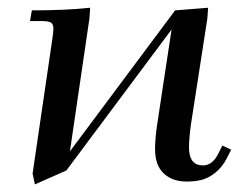

<svg xmlns="http://www.w3.org/2000/svg" viewBox="-20 -466 641 500"><path d="M58.1 -411.1 63 -439Q151.4 -439 214.8 -445.8L212.9 -418L162.1 -71.8L436 -439L522 -445.8L520 -418L477.1 -141.1Q472.2 -104.5 472.2 -82Q472.2 -35.2 508.8 -35.2Q532.7 -35.2 547.9 -64.9L559.1 -86.9L582 -76.2L570.8 -54.2Q558.6 -30.3 540.5 -16.1Q522.5 -2 505.1 2.4Q487.8 6.8 465.8 6.8Q429.2 6.8 406.5 -14.2Q383.8 -35.2 383.8 -78.1Q383.8 -104.5 389.2 -141.1L426.8 -389.2L152.8 -22L70.8 14.2L64.9 -14.2L116.2 -363.8Q119.1 -383.8 119.1 -391.1Q119.1 -402.8 112.8 -407Q106.4 -411.1 88.9 -411.1Z"/></svg>

Font: Dihjauti S
Style: Bold Italic
Weight: 700
Italic angle: -9°
Designer: T. Christopher White
Version: Version 3.0.0